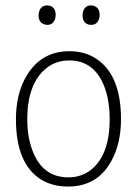

<svg xmlns="http://www.w3.org/2000/svg" viewBox="-20 -685 508 712"><path d="M233.4 -27.3Q136.7 -27.3 99.6 -128.9Q81.1 -178.7 81.1 -243.2Q81.1 -370.1 147.5 -428.7Q185.5 -460.9 236.3 -460.9Q331.1 -460.9 368.2 -360.4Q386.7 -309.6 386.7 -243.2Q386.7 -108.4 315.4 -53.7Q280.3 -27.3 233.4 -27.3ZM237.3 -495.1Q129.9 -495.1 75.2 -398.4Q39.1 -333 39.1 -243.2Q39.1 -75.2 134.8 -17.6Q176.8 6.8 232.4 6.8Q344.7 6.8 396.5 -94.7Q428.7 -157.2 428.7 -243.2Q428.7 -402.3 341.8 -463.9Q297.9 -495.1 237.3 -495.1ZM186.5 -628.9Q186.5 -657.2 164.1 -664.1Q159.2 -665 155.3 -665Q129.9 -665 124 -637.7Q123 -632.8 123 -628.9Q123 -599.6 147.5 -593.8Q151.4 -592.8 155.3 -592.8Q179.7 -592.8 185.5 -620.1Q186.5 -625 186.5 -628.9ZM349.6 -628.9Q349.6 -658.2 325.2 -664.1Q321.3 -665 317.4 -665Q293 -665 287.1 -637.7Q286.1 -632.8 286.1 -628.9Q286.1 -600.6 308.6 -593.8Q313.5 -592.8 317.4 -592.8Q342.8 -592.8 348.6 -620.1Q349.6 -625 349.6 -628.9Z"/></svg>

Font: Yaldevi Colombo ExtraLight
Style: Regular
Weight: 275
Designer: Sol Matas, Denzil Rajitha, Kosala Senevirathne and Pathum Egodawatta
Foundry: Mooniak
Version: Version 1.020 ; ttfautohint (v1.6)